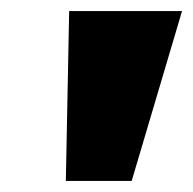

<svg xmlns="http://www.w3.org/2000/svg" viewBox="-20 -725 349 347"><path d="M99 -398 105 -705H309L218 -398Z"/></svg>

Font: Nunito Sans Black
Style: Italic
Weight: 900
Italic angle: -9°
Designer: Vernon Adams
Foundry: Vernon Adams
Version: Version 3.006; ttfautohint (v1.8.3)